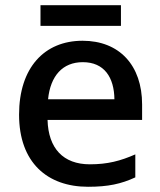

<svg xmlns="http://www.w3.org/2000/svg" viewBox="-20 -705 614 735"><path d="M443 -685H135V-606H443ZM296 -549C150 -549 53 -446 53 -266C53 -83 161 10 317 10C394 10 444 -1 498 -26V-114C441 -89 392 -76 324 -76C222 -76 165 -137 162 -246H524V-305C524 -455 437 -549 296 -549ZM297 -467C379 -467 417 -409 418 -325H164C173 -415 220 -467 297 -467Z"/></svg>

Font: Noto Sans Cherokee Medium
Style: Regular
Weight: 500
Designer: Monotype Design Team
Foundry: Monotype Imaging Inc.
Version: Version 2.001